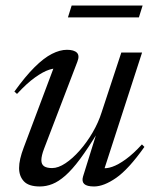

<svg xmlns="http://www.w3.org/2000/svg" viewBox="-20 -664 552 694"><path d="M280 -25.5 330.5 -187.5H334.5Q298.5 -128.5 269.8 -89.8Q241 -51 216.2 -29.2Q191.5 -7.5 169.2 1.2Q147 10 124 10Q83.5 10 66.2 -8.8Q49 -27.5 49 -56.5Q49 -72 53.2 -90.5Q57.5 -109 65.5 -130L179.5 -433.5L192 -415.5Q179.5 -419 157.8 -412Q136 -405 106.8 -384.2Q77.5 -363.5 41.5 -324.5L32 -333Q71.5 -388 105 -421.2Q138.5 -454.5 167.5 -469.2Q196.5 -484 222 -484Q247.5 -484 258 -473.5Q268.5 -463 259.5 -440.5L139.5 -127Q134.5 -114 132 -103.5Q129.5 -93 129.5 -85Q129.5 -70 139.2 -63.2Q149 -56.5 168.5 -56.5Q190.5 -56.5 216.5 -73.8Q242.5 -91 268.2 -120.2Q294 -149.5 315 -185.5Q336 -221.5 347.5 -258.5L418.5 -474H493.5L353.5 -42L349 -57Q363.5 -53.5 385.5 -61Q407.5 -68.5 435 -88.5Q462.5 -108.5 493 -142L502 -133Q444.5 -52 399.8 -21Q355 10 320 10Q294 10 284.5 1Q275 -8 280 -25.5ZM225.5 -601 239 -644H495.5L482 -601Z"/></svg>

Font: Newsreader 48pt
Style: Italic
Weight: 400
Italic angle: -17°
Version: Version 1.003